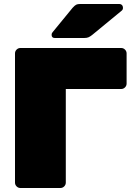

<svg xmlns="http://www.w3.org/2000/svg" viewBox="-20 -940 666 960"><path d="M613 -522V-673Q613 -684 605 -692Q597 -700 586 -700H82Q71 -700 63 -692Q55 -684 55 -673V-27Q55 -16 63 -8Q71 0 82 0H282Q293 0 301 -8Q309 -16 309 -27V-495H586Q597 -495 605 -503Q613 -511 613 -522ZM380 -920H576Q585 -920 590 -914.5Q595 -909 595 -900Q595 -893 590 -888L443 -767Q432 -758 423.5 -754Q415 -750 401 -750H254Q238 -750 238 -766Q238 -774 243 -779L343 -901Q354 -913 361 -916.5Q368 -920 380 -920Z"/></svg>

Font: Rubik
Style: Regular
Weight: 900
Designer: Hubert & Fischer
Foundry: Hubert & Fischer
Version: Version 1.100